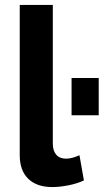

<svg xmlns="http://www.w3.org/2000/svg" viewBox="-20 -750 437 778"><path d="M60 -730H194V-168Q194 -139 208 -123Q222 -107 248 -107Q260 -107 274.5 -111Q289 -115 302 -121L320 -19Q293 -6 257 1Q221 8 192 8Q129 8 94.5 -25.5Q60 -59 60 -121ZM270 -283V-434H380V-283Z"/></svg>

Font: Oxford Sans
Style: Bold
Weight: 700
Designer: Matt McInerney, Pablo Impallari, Rodrigo Fuenzalida
Foundry: Matt McInerney, Pablo Impallari, Rodrigo Fuenzalida
Version: Version 3.000g; ttfautohint (v1.5) -l 8 -r 28 -G 28 -x 14 -D